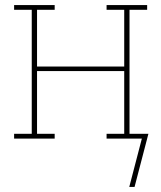

<svg xmlns="http://www.w3.org/2000/svg" viewBox="-20 -550 640 762"><path d="M493 192 543 0H403V-19H473V-268H127V-19H197V0H36V-19H106V-511H36V-530H197V-511H127V-286H473V-511H403V-530H564V-511H494V-19H569L514 192Z"/></svg>

Font: Iosevka Curly Slab ThEx
Style: Regular
Weight: 100
Width: 7
Monospace: yes
Designer: Belleve Invis
Foundry: Belleve Invis
Version: Version 11.1.0; ttfautohint (v1.8.3)